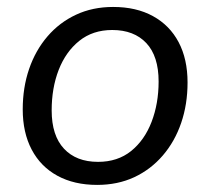

<svg xmlns="http://www.w3.org/2000/svg" viewBox="-20 -515 596 544"><path d="M255.3 8.9Q190.2 8.9 142.7 -17Q95.2 -42.9 69.8 -91.1Q44.4 -139.2 44.4 -205.2Q44.4 -266.9 62.5 -319.7Q80.6 -372.4 114.6 -412Q148.7 -451.6 195.6 -473.4Q242.5 -495.3 300.5 -495.3Q366.2 -495.3 413.4 -469.3Q460.7 -443.4 486.1 -395.5Q511.4 -347.6 511.4 -281.2Q511.4 -219.4 493.3 -166.7Q475.3 -114 441.2 -74.4Q407.2 -34.8 360.3 -12.9Q313.4 8.9 255.3 8.9ZM257.8 -56.4Q313.3 -56.4 351.5 -87.1Q389.6 -117.9 409.5 -169.8Q429.4 -221.7 429.4 -284.1Q429.4 -355.8 394.6 -392.9Q359.7 -430 298 -430Q243 -430 204.6 -399.2Q166.3 -368.4 146.3 -317Q126.4 -265.7 126.4 -202.2Q126.4 -131 161.3 -93.7Q196.1 -56.4 257.8 -56.4Z"/></svg>

Font: Nunito Sans 12pt ExtraLight
Style: Italic
Weight: 200
Italic angle: -9°
Designer: Vernon Adams
Foundry: Vernon Adams
Version: Version 3.101;gftools[0.9.27]